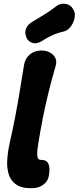

<svg xmlns="http://www.w3.org/2000/svg" viewBox="-20 -990 421 1028"><path d="M163 17Q103.8 20.6 71.8 1.2Q39.8 -18.2 27.9 -53.4Q16 -88.6 18.7 -132.5Q21.4 -176.4 31 -219.8Q48 -294.8 61 -362.6Q74 -430.4 85.2 -498Q96.4 -565.6 108.4 -640.6Q113.8 -676.2 139 -697.9Q164.2 -719.6 201.8 -719.6Q226.8 -719.6 246.7 -709.1Q266.6 -698.6 276 -680Q285.4 -661.4 277.8 -636.4Q256.4 -562.6 239.9 -495.6Q223.4 -428.6 209.9 -360.8Q196.4 -293 184.4 -218Q178.8 -183.6 179.2 -165Q179.6 -146.4 185 -140.1Q190.4 -133.8 199.6 -133.8Q229.6 -134.2 239.2 -113.2Q248.8 -92.2 242 -51Q237.2 -19.8 213.3 -2.2Q189.4 15.4 163 17ZM203.8 -770Q178.2 -753.6 154.8 -759.9Q131.4 -766.2 120.6 -790.6V-792.6Q111 -814.8 119.5 -836.7Q128 -858.6 152.8 -873.2Q184.8 -892.2 215.9 -911.3Q247 -930.4 278.6 -954.6Q302.6 -974.2 331.1 -969.4Q359.6 -964.6 372 -939.8L375.6 -933.8Q384.2 -917 378.9 -892.1Q373.6 -867.2 358.2 -846.9Q342.8 -826.6 320.8 -821.2Q284.4 -812.8 255.9 -799.3Q227.4 -785.8 203.8 -770Z"/></svg>

Font: Winky Sans
Style: Italic
Weight: 400
Italic angle: -8.97852°
Designer: Simon Atzbach
Foundry: typofactur
Version: Version 1.205